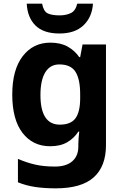

<svg xmlns="http://www.w3.org/2000/svg" viewBox="-20 -789 672 1049"><path d="M255 -556Q311 -556 349.5 -534.5Q388 -513 413 -477H418L431 -546H559V4Q559 120 492 180Q425 240 285 240Q222 240 172 232.5Q122 225 78 207V79Q124 99 171 110Q218 121 280 121Q342 121 375 92Q408 63 408 12V-3Q408 -15 409.5 -35Q411 -55 413 -70H408Q385 -34 347.5 -12Q310 10 254 10Q159 10 103 -63Q47 -136 47 -272Q47 -408 104 -482Q161 -556 255 -556ZM304 -437Q254 -437 227.5 -394Q201 -351 201 -270Q201 -108 307 -108Q367 -108 392.5 -143Q418 -178 418 -252V-274Q418 -356 392.5 -396.5Q367 -437 304 -437ZM488 -769Q483 -695 436 -650.5Q389 -606 305 -606Q218 -606 174 -649.5Q130 -693 126 -769H210Q218 -727 240.5 -716Q263 -705 306 -705Q341 -705 367 -717.5Q393 -730 402 -769Z"/></svg>

Font: Noto Sans Thai Looped
Style: Bold
Weight: 700
Designer: Sasikarn Vongin, Ben Mitchell
Foundry: The Fontpad Ltd
Version: Version 1.001; ttfautohint (v1.8.4.7-5d5b)